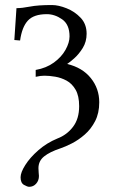

<svg xmlns="http://www.w3.org/2000/svg" viewBox="-20 -488 446 751"><path d="M94.2 242.7Q86.9 242.7 73.7 235.1Q60.5 227.5 60.5 205.6Q60.5 186.5 78.9 157.5Q97.2 128.4 130.1 99.6Q163.1 70.8 204.6 53.7Q241.7 39.6 265.6 8.1Q289.6 -23.4 289.6 -72.8Q289.6 -113.3 275.6 -137.2Q261.7 -161.1 240.5 -172.6Q219.2 -184.1 196 -188Q172.9 -191.9 153.8 -191.9Q146.5 -191.9 137.9 -190.9Q129.4 -189.9 119.6 -187.5V-214.4Q161.1 -221.7 190.9 -243.4Q220.7 -265.1 236.3 -293.2Q252 -321.3 252 -345.7Q252 -392.1 223.1 -412.4Q194.3 -432.6 163.1 -432.6Q112.3 -432.6 89.1 -407.5Q65.9 -382.3 58.6 -329.6L36.1 -331.5L44.4 -456.1Q65.9 -456.1 97.2 -462.2Q128.4 -468.3 183.1 -468.3Q208.5 -468.3 240.5 -455.6Q272.5 -442.9 295.7 -418.2Q318.8 -393.6 318.8 -356Q318.8 -324.7 303.5 -300Q288.1 -275.4 270 -259.5Q252 -243.7 242.7 -237.8Q302.2 -223.6 335.2 -182.6Q368.2 -141.6 368.2 -87.9Q368.2 -45.4 352.1 -14.2Q335.9 17.1 311.5 38.3Q287.1 59.6 261.2 72.8Q235.4 85.9 216.3 92.3Q174.8 106 152.6 123.8Q130.4 141.6 130.4 169.9Q130.4 180.2 131.3 187.7Q132.3 195.3 132.3 200.2Q132.3 218.3 121.3 230.5Q110.4 242.7 94.2 242.7Z"/></svg>

Font: Kurinto Seri
Style: Regular
Weight: 400
Designer: Kurinto was developed by Clint Goss from a range of fonts that are compatible with the SIL Open Font License Version 1.1
Foundry: Clinton F. Goss
Version: Version 2.196; July 25, 2020